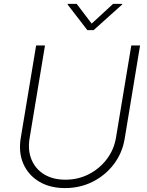

<svg xmlns="http://www.w3.org/2000/svg" viewBox="-20 -963 761 994"><path d="M316.9 10.7Q237.8 10.7 181.9 -23.2Q126 -57.1 100.6 -115.7Q75.2 -174.3 87.4 -248.5L167 -727.5H212.9L133.3 -247.6Q123 -185.1 143.3 -136.5Q163.6 -87.9 208.7 -60.3Q253.9 -32.7 318.4 -32.7Q384.8 -32.7 440.2 -61.3Q495.6 -89.8 533 -139.2Q570.3 -188.5 580.6 -251L659.7 -727.5H705.1L625.5 -245.1Q613.3 -170.9 569.3 -113Q525.4 -55.2 460 -22.2Q394.5 10.7 316.9 10.7ZM377 -942.9 454.6 -840.8 565.4 -942.9H612.8L612.3 -939.5L464.8 -807.1H432.1L330.1 -939.5L330.6 -942.9Z"/></svg>

Font: Inter 16pt ExtraLight
Style: Italic
Weight: 250
Italic angle: -9.3988°
Version: Version 4.001;git-66647c0bb